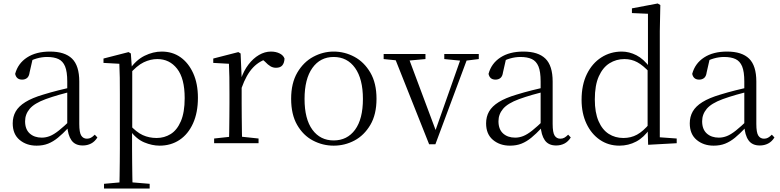

<svg xmlns="http://www.w3.org/2000/svg" viewBox="-20 -822 4477 1102"><path d="M190 14Q132 14 92.5 -19Q53 -52 53 -114Q53 -152 70 -182Q87 -212 125.5 -236Q164 -260 228 -279Q270 -292 315.5 -303.5Q361 -315 401 -324V-300Q361 -290 319.5 -278Q278 -266 242 -253Q177 -229 150.5 -197.5Q124 -166 124 -126Q124 -80 150.5 -56Q177 -32 220 -32Q243 -32 266 -41Q289 -50 318 -73Q347 -96 386 -134L393 -88H372Q340 -54 312.5 -31.5Q285 -9 256 2.5Q227 14 190 14ZM455 13Q411 13 390 -17Q369 -47 366 -101V-105V-354Q366 -411 353.5 -441Q341 -471 315.5 -483Q290 -495 250 -495Q221 -495 191 -486.5Q161 -478 129 -459L168 -486L150 -407Q147 -384 135.5 -374.5Q124 -365 107 -365Q74 -365 67 -398Q83 -458 135 -492Q187 -526 267 -526Q352 -526 393.5 -485.5Q435 -445 435 -354V-111Q435 -61 446.5 -43.5Q458 -26 479 -26Q492 -26 502 -31.5Q512 -37 524 -49L539 -33Q524 -9 502.5 2Q481 13 455 13Z M577 260V233L689 223H718L839 233V260ZM665 260Q666 227 666.5 187.5Q667 148 667.5 106.5Q668 65 668 30V-282Q668 -334 667.5 -376.5Q667 -419 665 -456L574 -461V-486L718 -523L731 -515L737 -430L739 -425V-79L738 -70V30Q738 64 738.5 105.5Q739 147 739.5 187Q740 227 741 260ZM896 14Q853 14 807.5 -5Q762 -24 724 -76H711L723 -107Q763 -63 799.5 -46.5Q836 -30 879 -30Q923 -30 959.5 -52.5Q996 -75 1018 -126Q1040 -177 1040 -259Q1040 -372 996.5 -427.5Q953 -483 883 -483Q844 -483 805 -464.5Q766 -446 720 -393L710 -422H722Q761 -478 810 -502Q859 -526 908 -526Q970 -526 1016 -493.5Q1062 -461 1089 -401.5Q1116 -342 1116 -261Q1116 -176 1088 -114Q1060 -52 1010.5 -19Q961 14 896 14Z M1209 0V-27L1319 -39H1351L1464 -27V0ZM1294 0Q1295 -24 1295.5 -65Q1296 -106 1296.5 -150Q1297 -194 1297 -227V-285Q1297 -337 1296.5 -378Q1296 -419 1294 -456L1204 -461V-486L1348 -523L1361 -515L1367 -375V-374V-227Q1367 -194 1367.5 -150Q1368 -106 1368.5 -65Q1369 -24 1370 0ZM1367 -318 1347 -369H1363Q1379 -416 1406 -451.5Q1433 -487 1466.5 -506.5Q1500 -526 1535 -526Q1563 -526 1584.5 -515.5Q1606 -505 1613 -486Q1612 -461 1600.5 -447Q1589 -433 1564 -433Q1547 -433 1532.5 -441.5Q1518 -450 1501 -468L1478 -488H1526Q1471 -475 1432.5 -434.5Q1394 -394 1367 -318Z M1895 14Q1832 14 1776 -15.5Q1720 -45 1685.5 -105Q1651 -165 1651 -255Q1651 -345 1686.5 -405.5Q1722 -466 1778 -496Q1834 -526 1895 -526Q1958 -526 2014 -496Q2070 -466 2105.5 -405.5Q2141 -345 2141 -255Q2141 -165 2105.5 -105Q2070 -45 2014.5 -15.5Q1959 14 1895 14ZM1895 -16Q1973 -16 2018 -77.5Q2063 -139 2063 -254Q2063 -369 2018 -432Q1973 -495 1895 -495Q1818 -495 1773 -432Q1728 -369 1728 -254Q1728 -139 1773 -77.5Q1818 -16 1895 -16Z M2443 6 2237 -512H2317L2488 -55H2472L2477 -67L2634 -512H2672L2479 6ZM2182 -483V-512H2422V-483L2312 -473H2281ZM2530 -483V-512H2728V-483L2647 -473H2631Z M2907 14Q2849 14 2809.5 -19Q2770 -52 2770 -114Q2770 -152 2787 -182Q2804 -212 2842.5 -236Q2881 -260 2945 -279Q2987 -292 3032.5 -303.5Q3078 -315 3118 -324V-300Q3078 -290 3036.5 -278Q2995 -266 2959 -253Q2894 -229 2867.5 -197.5Q2841 -166 2841 -126Q2841 -80 2867.5 -56Q2894 -32 2937 -32Q2960 -32 2983 -41Q3006 -50 3035 -73Q3064 -96 3103 -134L3110 -88H3089Q3057 -54 3029.5 -31.5Q3002 -9 2973 2.5Q2944 14 2907 14ZM3172 13Q3128 13 3107 -17Q3086 -47 3083 -101V-105V-354Q3083 -411 3070.5 -441Q3058 -471 3032.5 -483Q3007 -495 2967 -495Q2938 -495 2908 -486.5Q2878 -478 2846 -459L2885 -486L2867 -407Q2864 -384 2852.5 -374.5Q2841 -365 2824 -365Q2791 -365 2784 -398Q2800 -458 2852 -492Q2904 -526 2984 -526Q3069 -526 3110.5 -485.5Q3152 -445 3152 -354V-111Q3152 -61 3163.5 -43.5Q3175 -26 3196 -26Q3209 -26 3219 -31.5Q3229 -37 3241 -49L3256 -33Q3241 -9 3219.5 2Q3198 13 3172 13Z M3535 14Q3472 14 3423 -19.5Q3374 -53 3346 -112.5Q3318 -172 3318 -249Q3318 -335 3348.5 -397Q3379 -459 3431.5 -492.5Q3484 -526 3549 -526Q3591 -526 3632.5 -505Q3674 -484 3711 -434H3721L3709 -406Q3671 -447 3637.5 -465Q3604 -483 3564 -483Q3517 -483 3478.5 -459Q3440 -435 3417 -384Q3394 -333 3394 -251Q3394 -176 3415.5 -126.5Q3437 -77 3474 -53.5Q3511 -30 3558 -30Q3601 -30 3636 -49Q3671 -68 3708 -112L3719 -83H3710Q3676 -33 3631.5 -9.5Q3587 14 3535 14ZM3700 9 3697 -91V-93V-425L3699 -434V-743L3607 -747V-774L3755 -802L3770 -793L3767 -643V-34L3864 -27V0Z M4076 14Q4018 14 3978.5 -19Q3939 -52 3939 -114Q3939 -152 3956 -182Q3973 -212 4011.5 -236Q4050 -260 4114 -279Q4156 -292 4201.5 -303.5Q4247 -315 4287 -324V-300Q4247 -290 4205.5 -278Q4164 -266 4128 -253Q4063 -229 4036.5 -197.5Q4010 -166 4010 -126Q4010 -80 4036.5 -56Q4063 -32 4106 -32Q4129 -32 4152 -41Q4175 -50 4204 -73Q4233 -96 4272 -134L4279 -88H4258Q4226 -54 4198.5 -31.5Q4171 -9 4142 2.5Q4113 14 4076 14ZM4341 13Q4297 13 4276 -17Q4255 -47 4252 -101V-105V-354Q4252 -411 4239.5 -441Q4227 -471 4201.5 -483Q4176 -495 4136 -495Q4107 -495 4077 -486.5Q4047 -478 4015 -459L4054 -486L4036 -407Q4033 -384 4021.5 -374.5Q4010 -365 3993 -365Q3960 -365 3953 -398Q3969 -458 4021 -492Q4073 -526 4153 -526Q4238 -526 4279.5 -485.5Q4321 -445 4321 -354V-111Q4321 -61 4332.5 -43.5Q4344 -26 4365 -26Q4378 -26 4388 -31.5Q4398 -37 4410 -49L4425 -33Q4410 -9 4388.5 2Q4367 13 4341 13Z"/></svg>

Font: Noto Serif SC ExtraLight Light
Style: Regular
Weight: 300
Version: Version 2.002-H1;hotconv 1.1.0;makeotfexe 2.6.0